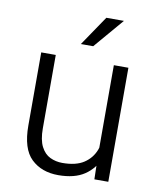

<svg xmlns="http://www.w3.org/2000/svg" viewBox="-84 -800 717 876"><g transform="rotate(10 275.0 -362.5)"><path d="M408.7 -528.3H476.1V0H411.6L408.7 -122.1ZM453.6 -224.6Q453.6 -157.2 432.9 -104.2Q412.1 -51.3 366.5 -20.8Q320.8 9.8 245.6 9.8Q168 9.8 120.1 -36.1Q72.3 -82 72.3 -189.5V-528.3H139.6V-188.5Q139.6 -134.8 155.5 -104Q171.4 -73.2 197.5 -60.8Q223.6 -48.3 254.4 -48.3Q317.4 -48.3 353.8 -72.3Q390.1 -96.2 405.5 -136.5Q420.9 -176.8 420.9 -223.6ZM337.4 -735.4H418.9L300.8 -597.2H243.7Z"/></g></svg>

Font: Heebo Light
Style: Regular
Weight: 300
Designer: Oded Ezer
Foundry: Ezer Type House
Version: Version 3.100